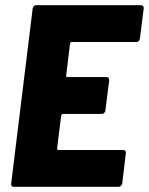

<svg xmlns="http://www.w3.org/2000/svg" viewBox="-20 -720 574 740"><path d="M506 -558H256Q252 -558 250 -553L235 -428Q235 -423 239 -423H390Q401 -423 401 -411L386 -293Q385 -288 381.5 -284.5Q378 -281 373 -281H222Q218 -281 216 -276L200 -147Q200 -142 205 -142H455Q460 -142 463 -138.5Q466 -135 465 -130L451 -12Q450 -7 446 -3.5Q442 0 437 0H33Q28 0 25 -3.5Q22 -7 23 -12L106 -688Q107 -693 110.5 -696.5Q114 -700 119 -700H523Q534 -700 534 -688L519 -570Q518 -565 514.5 -561.5Q511 -558 506 -558Z"/></svg>

Font: Barlow Semi Condensed ExtraBold
Style: Italic
Weight: 800
Width: 4
Italic angle: -7°
Designer: Jeremy Tribby
Foundry: Tribby Type
Version: Version 1.408